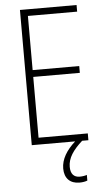

<svg xmlns="http://www.w3.org/2000/svg" viewBox="-61 -753 558 1010"><g transform="rotate(-5 217.5 -248.0)"><path d="M273 131C273 84 301 44 350 0H383V-36H123V-357H369V-393H123V-679H383V-714H84V0H313C266 42 238 88 238 137C238 189 268 218 317 218C335 218 349 215 359 211V181C352 184 336 187 321 187C290 187 273 168 273 131Z"/></g></svg>

Font: Noto Sans Gurmukhi Condensed ExtraLight
Style: Regular
Weight: 200
Width: 3
Designer: Jelle Bosma - Monotype Design Team
Foundry: Monotype Imaging Inc.
Version: Version 2.004